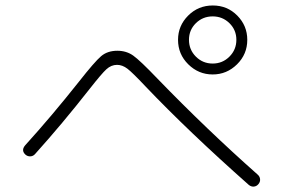

<svg xmlns="http://www.w3.org/2000/svg" viewBox="-20 -773 1040 704"><path d="M821.3 -565.4Q846.7 -590.8 846.7 -627Q846.7 -663.1 821.3 -688Q795.9 -712.9 759.8 -712.9Q723.6 -712.9 698.2 -688Q672.9 -663.1 672.9 -627Q672.9 -590.8 698.2 -565.4Q723.6 -540 759.8 -540Q795.9 -540 821.3 -565.4ZM632.8 -627Q632.8 -678.7 669.9 -715.8Q707 -752.9 760.3 -752.9Q813.5 -752.9 850.1 -715.8Q886.7 -678.7 886.7 -627Q886.7 -574.2 849.1 -537.1Q811.5 -500 759.8 -500Q708 -500 670.4 -537.1Q632.8 -574.2 632.8 -627ZM108.4 -208Q101.6 -200.2 91.3 -199.7Q81.1 -199.2 73.2 -206.1Q56.6 -221.7 72.3 -240.2Q168.9 -346.7 269.5 -473.6Q327.1 -546.9 350.6 -566.9Q374 -586.9 410.2 -586.9Q443.4 -586.9 468.3 -569.3Q493.2 -551.8 558.6 -483.4Q738.3 -297.9 924.8 -132.8Q932.6 -126 933.6 -116.2Q934.6 -106.4 927.7 -98.1Q920.9 -89.8 911.1 -88.9Q901.4 -87.9 892.6 -94.7Q670.9 -291 512.7 -457Q465.8 -506.8 447.3 -521Q428.7 -535.2 409.2 -535.2Q387.7 -535.2 370.1 -519Q352.5 -502.9 309.6 -448.2Q207 -317.4 108.4 -208Z"/></svg>

Font: Rounded Mgen+ 2m light
Style: Regular
Weight: 200
Designer: [Source Han Sans]
Ryoko NISHIZUKA  (kana & ideographs); Paul D. Hunt (Latin, Greek & Cyrillic); Wenlong ZHANG  (bopomofo
Version: Version 1.059.20150602